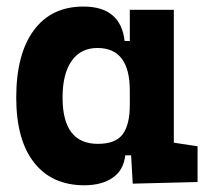

<svg xmlns="http://www.w3.org/2000/svg" viewBox="-20 -547 626 577"><path d="M233.4 9.8Q136.2 9.8 82.5 -58.3Q28.8 -126.5 28.8 -253.9Q28.8 -384.3 81.5 -455.8Q134.3 -527.3 230.5 -527.3Q342.8 -527.3 354.5 -423.8H370.1V-517.6H502.4V-118.2L573.7 -107.4V0L378.9 4.9L374 -80.1H356.4Q351.6 -35.6 318.6 -12.9Q285.6 9.8 233.4 9.8ZM168 -253.9Q168 -114.7 273.9 -114.7Q327.6 -114.7 348.9 -143.8Q370.1 -172.9 370.1 -231V-274.9Q370.1 -402.8 272.9 -402.8Q222.7 -402.8 195.3 -364Q168 -325.2 168 -253.9Z"/></svg>

Font: Caskaydia Cove
Style: Bold
Weight: 700
Monospace: yes
Designer: Aaron Bell
Foundry: Saja Typeworks
Version: Version 4.300; ttfautohint (v1.8.3)